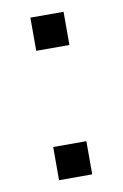

<svg xmlns="http://www.w3.org/2000/svg" viewBox="-64 -530 364 570"><g transform="rotate(-10 118.0 -245.0)"><path d="M68 -100H168V0H68ZM68 -490H168V-390H68Z"/></g></svg>

Font: Uncut Sans Variable
Style: Regular
Weight: 400
Designer: Kasper Nordkvist
Foundry: UNCUT.wtf
Version: Version 1.303;Glyphs 3.1.2 (3151)